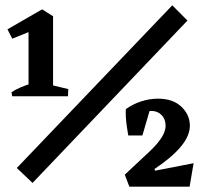

<svg xmlns="http://www.w3.org/2000/svg" viewBox="-20 -701 761 720"><path d="M87 -340V-631L179 -640V-340ZM26 -340 23 -355Q36 -364 57.5 -373.5Q79 -383 98 -387L96 -340ZM167 -340 169 -383 236 -367 235 -340ZM26 -556 8 -591 138 -666 148 -646 138 -601ZM130 -629 138 -666 179 -640ZM102 -15 43 -71 626 -681 683 -624ZM465 -1 448 -46 527 -120Q558 -148 574 -168.5Q590 -189 595.5 -203.5Q601 -218 601 -229Q601 -254 586 -269.5Q571 -285 548 -285Q539 -285 525.5 -282Q512 -279 499 -273L452 -292Q479 -311 510 -321Q541 -331 572 -331Q629 -331 660.5 -300.5Q692 -270 692 -230Q692 -192 658.5 -151.5Q625 -111 559 -67L562 -61L706 -89L691 -1ZM461 -193Q459 -205 456 -224Q453 -243 452 -261.5Q451 -280 452 -292L542 -289L514 -193Z"/></svg>

Font: Eczar SemiBold
Style: Regular
Weight: 600
Designer: Vaibhav Singh
Foundry: Rosetta Type Foundry
Version: Version 2.000